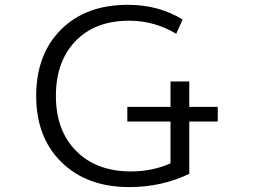

<svg xmlns="http://www.w3.org/2000/svg" viewBox="-20 -760 1040 790"><path d="M503.9 -259.8V-320.3H681.6V-424.8H758.8V-320.3H876V-259.8H758.8V-44.9Q645.5 9.8 511.7 9.8Q337.9 9.8 233.4 -92.3Q128.9 -194.3 128.9 -365.2Q128.9 -536.1 231 -638.2Q333 -740.2 505.9 -740.2Q632.8 -740.2 731.4 -679.7L705.1 -621.1Q615.2 -674.8 511.7 -674.8Q371.1 -674.8 290.5 -590.8Q210 -506.8 210 -365.2Q210 -222.7 293.5 -138.7Q377 -54.7 518.6 -54.7Q607.4 -54.7 681.6 -87.9V-259.8Z"/></svg>

Font: Gen Shin Gothic Monospace Normal
Style: Regular
Weight: 350
Designer: [Source Han Sans]
Ryoko NISHIZUKA  (kana & ideographs); Paul D. Hunt (Latin, Greek & Cyrillic); Wenlong ZHANG  (bopomofo
Version: Version 1.002.20150607